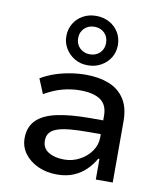

<svg xmlns="http://www.w3.org/2000/svg" viewBox="-89 -880 818 961"><g transform="rotate(10 320.0 -399.0)"><path d="M266 9Q211 9 168 -11Q125 -31 100 -65Q75 -99 75 -142Q75 -199 109 -233.5Q143 -268 211 -283Q279 -298 381 -298H463V-228H387Q333 -228 293.5 -224.5Q254 -221 228.5 -212.5Q203 -204 190 -188.5Q177 -173 177 -148Q177 -109 208.5 -90Q240 -71 288 -71Q330 -71 366.5 -90.5Q403 -110 425 -142Q447 -174 447 -210V-322Q447 -377 411.5 -401.5Q376 -426 308 -426Q264 -426 220 -414.5Q176 -403 127 -375L96 -450Q130 -470 167 -482.5Q204 -495 244 -501.5Q284 -508 324 -508Q390 -508 440.5 -488Q491 -468 519.5 -424.5Q548 -381 548 -312V0H462V-105H456Q440 -76 414 -49.5Q388 -23 351 -7Q314 9 266 9ZM323 -556Q285 -556 256 -573Q227 -590 209.5 -618.5Q192 -647 192 -681Q192 -717 209 -745.5Q226 -774 255.5 -790.5Q285 -807 323 -807Q360 -807 390 -790.5Q420 -774 437 -745.5Q454 -717 454 -681Q454 -646 437 -618Q420 -590 390 -573Q360 -556 323 -556ZM323 -612Q354 -612 374 -631.5Q394 -651 394 -682Q394 -713 374 -732.5Q354 -752 323 -752Q293 -752 272.5 -732.5Q252 -713 252 -682Q252 -651 272.5 -631.5Q293 -612 323 -612Z"/></g></svg>

Font: Nunito Sans 12pt ExtraLight 6pt Medium
Style: Regular
Weight: 500
Version: Version 3.101;gftools[0.9.27]